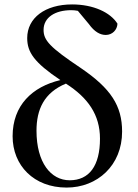

<svg xmlns="http://www.w3.org/2000/svg" viewBox="-20 -833 623 868"><path d="M281 15C420 15 532 -85 532 -238C532 -355 481 -433 346 -525C204 -620 177 -651 177 -698C177 -754 229 -787 302 -787C312 -787 322 -786 332 -784L382 -724C407 -689 433 -675 458 -675C488 -675 510 -698 511 -726C479 -777 402 -813 306 -813C184 -813 103 -752 103 -661C103 -597 134 -551 253 -471C126 -441 37 -357 37 -217C37 -85 133 15 281 15ZM278 -455C378 -391 432 -314 432 -206C432 -83 383 -18 295 -18C210 -18 145 -98 145 -242C145 -338 179 -414 278 -455Z"/></svg>

Font: Noto Serif CJK JP SemiBold
Style: Regular
Weight: 600
Designer: Ryoko NISHIZUKA 西塚涼子 (kana & ideographs); Frank Grießhammer (Latin, Greek & Cyrillic); Wenlong ZHANG 张文龙 (bopomofo); San
Foundry: Adobe
Version: Version 2.001;hotconv 1.1.0;makeotfexe 2.6.0